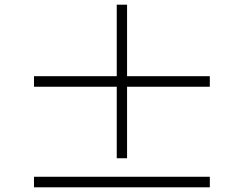

<svg xmlns="http://www.w3.org/2000/svg" viewBox="-20 -808 1040 819"><path d="M522 -133V-438H875V-483H522V-788H478V-483H125V-438H478V-133ZM125 -54V-9H875V-54Z"/></svg>

Font: Noto Serif CJK SC Medium
Style: Regular
Weight: 500
Designer: Ryoko NISHIZUKA 西塚涼子 (kana & ideographs); Frank Grießhammer (Latin, Greek & Cyrillic); Wenlong ZHANG 张文龙 (bopomofo); San
Foundry: Adobe
Version: Version 2.001;hotconv 1.1.0;makeotfexe 2.6.0